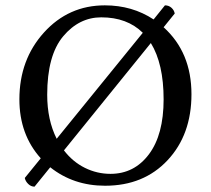

<svg xmlns="http://www.w3.org/2000/svg" viewBox="-20 -678 781 711"><path d="M107.9 13.2Q94.7 13.2 84.5 3.2Q74.2 -6.8 71.8 -19L130.9 -91.8Q51.8 -179.7 51.8 -310.1Q51.8 -457 142.8 -557.6Q233.9 -658.2 368.2 -658.2Q469.7 -658.2 548.8 -606L590.8 -658.2Q605 -658.2 615 -649.2Q625 -640.1 627 -627.9L585.9 -577.1Q689 -483.9 689 -329.1Q689 -179.2 600.6 -84.7Q512.2 9.8 369.1 9.8Q252 9.8 166 -58.6ZM355 -613.8Q272.9 -613.8 213.9 -543.5Q154.8 -473.1 154.8 -327.1Q154.8 -233.9 189.9 -164.1L508.8 -556.6Q450.7 -613.8 355 -613.8ZM538.6 -518.6 216.8 -121.1Q249.5 -78.6 294.4 -56.4Q339.4 -34.2 389.2 -34.2Q477.1 -34.2 531.5 -106.7Q585.9 -179.2 585.9 -310.1Q585.9 -441.9 538.6 -518.6Z"/></svg>

Font: Biolilbert
Style: Regular
Weight: 400
Designer: Philipp H. Poll
Foundry: Philipp H. Poll
Version: Version 1.1.0